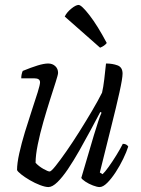

<svg xmlns="http://www.w3.org/2000/svg" viewBox="-20 -757 572 777"><path d="M176 0Q163 0 142 -8Q121 -16 100.5 -28Q80 -40 65.5 -51.5Q51 -63 49 -69Q49 -96 58 -136.5Q67 -177 81 -223Q95 -269 109 -311Q123 -353 132.5 -383.5Q142 -414 142 -424Q142 -440 119 -440H66Q66 -456 72 -470Q106 -484 132 -492Q158 -500 175 -500Q192 -500 203.5 -489.5Q215 -479 215 -462Q215 -455 205.5 -425.5Q196 -396 182.5 -353.5Q169 -311 155.5 -264Q142 -217 133 -173Q124 -129 124 -98Q137 -84 155.5 -73.5Q174 -63 181 -63Q187 -63 205 -85.5Q223 -108 248.5 -144.5Q274 -181 301 -224Q328 -267 352.5 -308.5Q377 -350 393 -382Q398 -403 402 -436.5Q406 -470 409 -500Q435 -500 455.5 -492.5Q476 -485 476 -459Q476 -440 463.5 -383.5Q451 -327 430 -243.5Q409 -160 384 -59L395 -52Q404 -60 419.5 -81.5Q435 -103 451 -129Q467 -155 477 -175Q492 -175 499 -164Q492 -142 478.5 -114Q465 -86 448 -60Q431 -34 414 -17Q397 0 383 0Q373 0 356 -6.5Q339 -13 325.5 -22Q312 -31 309 -37L360 -210Q370 -242 377.5 -265.5Q385 -289 391 -301L386 -304Q368 -270 346 -229Q324 -188 301 -147.5Q278 -107 255.5 -73.5Q233 -40 212.5 -20Q192 0 176 0ZM385 -564 242 -690Q250 -707 268.5 -722Q287 -737 298 -737Q310 -737 342.5 -695Q375 -653 412 -583Q403 -571 385 -564Z"/></svg>

Font: Texturina Thin
Style: Italic
Weight: 100
Italic angle: -11°
Designer: Guillermo Torres Carreño
Foundry: Omnibus-Type
Version: Version 1.002; ttfautohint (v1.8.3)